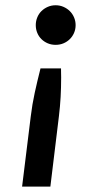

<svg xmlns="http://www.w3.org/2000/svg" viewBox="-20 -541 374 730"><path d="M64 168.5 97 -99Q102.5 -144.5 112 -188Q121.5 -231.5 134 -281H212Q212 -272.5 212.2 -264Q212.5 -255.5 212.5 -247Q212.5 -208 210.5 -172.2Q208.5 -136.5 204 -99L171.5 168.5ZM116 -445.5Q116 -461 121.8 -475Q127.5 -489 137.8 -499Q148 -509 161.8 -515Q175.5 -521 191.5 -521Q207.5 -521 221.2 -515Q235 -509 245.2 -499Q255.5 -489 261.5 -475Q267.5 -461 267.5 -445.5Q267.5 -429.5 261.5 -415.8Q255.5 -402 245.2 -392Q235 -382 221.2 -376.2Q207.5 -370.5 191.5 -370.5Q175.5 -370.5 161.8 -376.2Q148 -382 137.8 -392Q127.5 -402 121.8 -415.8Q116 -429.5 116 -445.5Z"/></svg>

Font: Lato TR
Style: Bold Italic
Weight: 700
Italic angle: -12°
Designer: Lukasz Dziedzic
Foundry: tyPoland Lukasz Dziedzic
Version: Version 1.104 2013